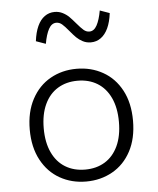

<svg xmlns="http://www.w3.org/2000/svg" viewBox="-55 -830 730 889"><g transform="rotate(-5 310.0 -385.5)"><path d="M310 12Q242.5 12 188 -18.8Q133.5 -49.5 101.8 -108.8Q70 -168 70 -250Q70 -332 101.8 -391.2Q133.5 -450.5 188 -481.2Q242.5 -512 310 -512Q377.5 -512 432.2 -481.2Q487 -450.5 518.5 -391.5Q550 -332.5 550 -250Q550 -167.5 518.5 -108.5Q487 -49.5 432.2 -18.8Q377.5 12 310 12ZM310 -456.5Q257.5 -456.5 218 -432.5Q178.5 -408.5 156.8 -362Q135 -315.5 135 -250Q135 -184.5 156.8 -138Q178.5 -91.5 218 -67.5Q257.5 -43.5 310 -43.5Q362.5 -43.5 401.8 -67.5Q441 -91.5 462.8 -138Q484.5 -184.5 484.5 -250Q484.5 -315.5 462.8 -362Q441 -408.5 401.8 -432.5Q362.5 -456.5 310 -456.5ZM327.5 -721.5Q346.5 -699 358.5 -688.8Q370.5 -678.5 385 -678.5Q406.5 -678.5 420 -703.5Q433.5 -728.5 441 -771.5L486 -755.5Q481 -714.5 467.8 -686Q454.5 -657.5 434 -642.8Q413.5 -628 387.5 -628Q367 -628 350.2 -636.8Q333.5 -645.5 321.2 -657.5Q309 -669.5 292.5 -689.5Q274 -712 262 -722.2Q250 -732.5 235.5 -732.5Q213.5 -732.5 200 -707.5Q186.5 -682.5 179 -639.5L134 -655.5Q139 -696.5 152 -725Q165 -753.5 185.5 -768.2Q206 -783 232 -783Q252.5 -783 269.5 -774.2Q286.5 -765.5 298.8 -753.2Q311 -741 327.5 -721.5Z"/></g></svg>

Font: Monaspace Neon Var ExtraLight
Style: Regular
Weight: 200
Designer: Riley Cran and the Lettermatic Team
Version: Version 1.200 (Monaspace Neon Var)